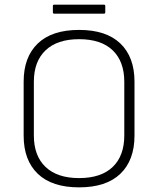

<svg xmlns="http://www.w3.org/2000/svg" viewBox="-20 -796 682 828"><path d="M321 12Q204 12 143 -46.5Q82 -105 82 -211V-444Q82 -550 143 -608.5Q204 -667 321 -667Q438 -667 499 -608.5Q560 -550 560 -444V-211Q560 -105 499 -46.5Q438 12 321 12ZM321 -28Q416 -28 466 -76Q516 -124 516 -212V-443Q516 -531 466 -579Q416 -627 321 -627Q227 -627 176.5 -579Q126 -531 126 -443V-212Q126 -124 176.5 -76Q227 -28 321 -28ZM214 -737Q208 -737 208 -743V-770Q208 -776 214 -776H428Q434 -776 434 -770V-743Q434 -737 428 -737Z"/></svg>

Font: Sofia Sans ExtraLight
Style: Regular
Weight: 250
Version: Version 4.100-B